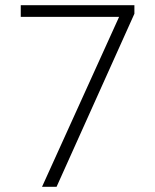

<svg xmlns="http://www.w3.org/2000/svg" viewBox="-20 -720 598 740"><path d="M498 -667 198 0H142L439 -655H60V-700H498Z"/></svg>

Font: Fivo Sans Light
Style: Regular
Weight: 300
Designer: Alexander Slobzheninov
Foundry: Alexander Slobzheninov
Version: 1.0